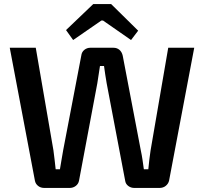

<svg xmlns="http://www.w3.org/2000/svg" viewBox="-20 -925 1004 945"><path d="M936 -690 812 -35Q808 -20 795.5 -10Q783 0 765 0H641Q624 0 611 -10Q598 -20 596 -36L505 -515Q501 -537 498 -558Q495 -579 492 -600H472Q469 -579 465.5 -557.5Q462 -536 459 -515L369 -36Q366 -20 353 -10Q340 0 323 0H198Q180 0 167.5 -10Q155 -20 152 -35L28 -690H156L243 -185Q246 -165 248.5 -141Q251 -117 254 -92H275Q279 -115 283 -139.5Q287 -164 291 -186L380 -651Q382 -669 395 -679.5Q408 -690 425 -690H538Q556 -690 568 -679.5Q580 -669 584 -651L673 -185Q678 -162 681.5 -138Q685 -114 688 -92H710Q712 -115 715 -139Q718 -163 721 -184L808 -690ZM527 -905 660 -774 625 -728 487 -824H479L340 -728L305 -777L439 -905Z"/></svg>

Font: Exo 2 SemiBold
Style: Regular
Weight: 600
Designer: Natanael Gama
Foundry: Natanael Gama
Version: Version 2.010